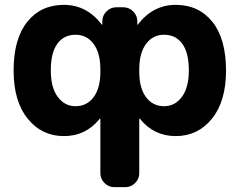

<svg xmlns="http://www.w3.org/2000/svg" viewBox="-20 -550 986 790"><path d="M291 -407Q243 -407 216 -370Q189 -333 189 -260Q189 -190 217.5 -151.5Q246 -113 291 -113Q337 -113 365 -150Q393 -187 393 -255V-265Q393 -332 365 -369.5Q337 -407 291 -407ZM553 -265V-255Q553 -187 581 -150Q609 -113 655 -113Q700 -113 728.5 -151.5Q757 -190 757 -260Q757 -333 730 -370Q703 -407 655 -407Q609 -407 581 -369.5Q553 -332 553 -265ZM243 10Q152 10 94 -61.5Q36 -133 36 -260Q36 -390 92 -460Q148 -530 243 -530Q336 -530 398 -450L400 -448Q401 -448 401 -449V-463Q401 -486 418 -503Q435 -520 458 -520H488Q511 -520 528 -503Q545 -486 545 -463V-449Q545 -448 546 -448L548 -450Q610 -530 703 -530Q798 -530 854 -460Q910 -390 910 -260Q910 -133 852 -61.5Q794 10 703 10Q613 10 556 -61Q556 -62 554 -62Q553 -62 553 -61V163Q553 186 536 203Q519 220 496 220H450Q427 220 410 203Q393 186 393 163V-61Q393 -62 392 -62Q390 -62 390 -61Q333 10 243 10Z"/></svg>

Font: Rounded Mplus 1c ExtraBold
Style: Regular
Weight: 800
Version: Version 1.059.20150529